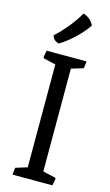

<svg xmlns="http://www.w3.org/2000/svg" viewBox="-146 -1037 626 1088"><g transform="rotate(15 166.5 -493.0)"><path d="M53.2 -41.5 121.1 -62.5V-666L49.8 -682.6L46.4 -689L53.2 -728.5H285.6L287.6 -724.1L282.7 -687L212.4 -666V-62.5L286.6 -45.9L290 -39.1L282.7 0H50.8L48.3 -4.4ZM109.9 -785.6Q95.2 -788.6 85.4 -796.4Q75.7 -804.2 68.8 -822.8Q127.4 -875.5 174.3 -943.4Q189.5 -964.8 200.7 -985.8Q244.6 -973.6 264.2 -932.1Q223.6 -871.6 155.8 -817.9Q133.8 -800.3 109.9 -785.6Z"/></g></svg>

Font: Trykker
Style: Regular
Weight: 400
Designer: Magnus Gaarde
Foundry: Magnus Gaarde
Version: Version 1.001